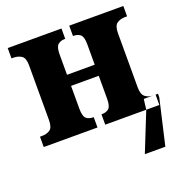

<svg xmlns="http://www.w3.org/2000/svg" viewBox="-133 -651 923 977"><g transform="rotate(-20 328.0 -163.0)"><path d="M486 210 570 0 577 -56H654V-37L597 210ZM15 0H306V-56H303Q280 -56 266 -68Q252 -80 252 -121V-245H402V-121Q402 -80 388 -68Q374 -56 351 -56H348V0H641V-56H630Q604 -56 586 -69.5Q568 -83 568 -121V-415Q568 -455 586 -467.5Q604 -480 630 -480H641V-536H348V-480H351Q374 -480 388 -468Q402 -456 402 -416V-305H252V-415Q252 -455 266 -467.5Q280 -480 303 -480H306V-536H15V-480H26Q51 -480 69 -468Q87 -456 87 -416V-121Q87 -80 69.5 -68Q52 -56 26 -56H15Z"/></g></svg>

Font: Noto Serif SemiCondensed Extra
Style: Regular
Weight: 800
Width: 4
Designer: Monotype Design Team
Foundry: Monotype Imaging Inc.
Version: Version 1.002